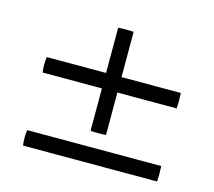

<svg xmlns="http://www.w3.org/2000/svg" viewBox="-76 -570 734 660"><g transform="rotate(15 290.5 -239.5)"><path d="M57 -316H268V-477Q279 -478 296 -478Q313 -478 323 -477V-316H534Q536 -288 534 -261H323V-110Q313 -109 296 -109Q279 -109 268 -110V-261H57Q53 -288 57 -316ZM57 -56H534Q536 -28 534 -1H57Q53 -28 57 -56Z"/></g></svg>

Font: Tiro Devanagari Hindi
Style: Italic
Weight: 400
Italic angle: -11°
Designer: Devanagari: John Hudson & Fiona Ross, assisted by Paul Hanslow. Latin: John Hudson with Paul Hanslow, assisted by Kaja S
Foundry: Tiro Typeworks Ltd.
Version: Version 1.52